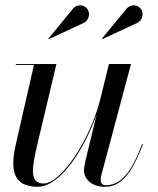

<svg xmlns="http://www.w3.org/2000/svg" viewBox="-20 -705 606 735"><path d="M508 -618.5C524 -628 531 -651 521.5 -667.5C512 -684 486.5 -693.5 465.5 -673L370.5 -557.5L372.5 -555.5ZM303 -618.5C319 -628 326 -651 316.5 -667.5C307 -684 281.5 -693.5 260.5 -673L165.5 -557.5L167.5 -555.5ZM196 -460H40.5V-456.5H110L38 -141C21.5 -58.5 27.5 10 124 10C214.5 10 307 -144 350 -267.5L306 -85C303.5 -74.5 301.5 -60.5 301.5 -52.5C301.5 -22.5 328 10 380 10C443 10 484 -38 527 -153L524 -154C482 -41.5 442 4 384 4C371.5 4 365.5 -4.5 365.5 -15C365.5 -20 366 -27 367.5 -33L481.5 -460H397L362.5 -319.5C323 -168 214 -2.5 147 -2.5C88 -2.5 105 -73.5 123 -152.5Z"/></svg>

Font: Bodoni* 48pt
Style: Italic
Weight: 400
Italic angle: -13°
Version: Version 2.3